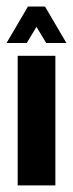

<svg xmlns="http://www.w3.org/2000/svg" viewBox="-30 -559 221 579"><path d="M50.7 -429.3 80 -478 109.3 -429.3H170.3L105.7 -539.3H54.3L-10.3 -429.3ZM23.3 0H137V-390.7H23.3Z"/></svg>

Font: Jomhuria
Style: Regular
Weight: 400
Designer: Arabic design by Kourosh Beigpour, Latin design by Eben Sorkin, engineering by Lasse Fister and Khaled Hosney
Version: Version 1.0010